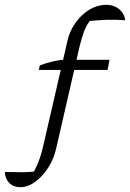

<svg xmlns="http://www.w3.org/2000/svg" viewBox="-41 -628 539 796"><path d="M43 148Q15 148 -2.5 130.5Q-20 113 -21 85Q29 86 54 86Q79 86 100 83Q115 54 124 28Q133 2 141 -35L239 -460Q246 -491 262 -518Q278 -545 300 -565.5Q322 -586 347.5 -597Q373 -608 400 -608Q421 -608 437.5 -600Q454 -592 465 -577.5Q476 -563 478 -544Q438 -547 404 -546Q370 -545 331 -541Q315 -519 306.5 -495Q298 -471 290 -440L192 -13Q182 32 158 68.5Q134 105 104 126.5Q74 148 43 148ZM120 -338 124 -357Q149 -366 174.5 -372.5Q200 -379 223 -380H413L405 -338Z"/></svg>

Font: Piazzolla 8pt ExtraLight
Style: Italic
Weight: 250
Italic angle: -11.3°
Designer: Juan Pablo del Peral
Foundry: Huerta Tipografica
Version: Version 2.001